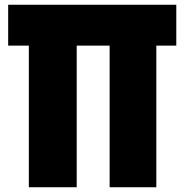

<svg xmlns="http://www.w3.org/2000/svg" viewBox="-20 -723 771 803"><path d="M438.5 60.1V-638.2H633.8V60.1ZM100.6 60.1V-638.2H300.8V60.1ZM14.2 -532.2V-703.1H717.3V-532.2Z"/></svg>

Font: Schibsted Grotesk Black
Style: Regular
Weight: 900
Designer: Bakken & Baeck AS, Henrik Kongsvoll
Foundry: Schibsted ASA
Version: Version 1.100;gftools[0.9.25]